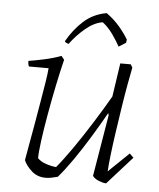

<svg xmlns="http://www.w3.org/2000/svg" viewBox="-49 -678 604 730"><g transform="rotate(5 253.0 -313.5)"><path d="M152 8Q120 8 98 -12Q76 -32 68 -52Q71 -72 78 -109Q85 -146 92.5 -190Q100 -234 107.5 -277.5Q115 -321 120.5 -356Q126 -391 127 -408H52Q48 -416 48 -429Q74 -433 108.5 -440.5Q143 -448 172 -459L183 -445Q172 -401 160.5 -345Q149 -289 139 -232.5Q129 -176 123 -131Q117 -86 117 -64Q128 -52 148 -45Q168 -38 188 -36Q214 -67 247 -114.5Q280 -162 314 -216Q348 -270 378 -322L397 -450H437L444 -438Q439 -414 431.5 -372.5Q424 -331 416.5 -282Q409 -233 402 -185Q395 -137 390.5 -97.5Q386 -58 385 -37L463 -112L478 -97L383 9Q372 9 355.5 2.5Q339 -4 331 -15L370 -249L368 -258Q342 -212 312.5 -163.5Q283 -115 253.5 -72.5Q224 -30 198 0Q187 3 175 5.5Q163 8 152 8ZM329 -636Q358 -615 379 -590.5Q400 -566 414 -542L412 -530L385 -513Q373 -535 356 -559Q339 -583 317 -600Q284 -595 251 -567Q218 -539 195 -507Q192 -507 186 -510Q180 -513 180 -516Q206 -562 242 -594.5Q278 -627 329 -636Z"/></g></svg>

Font: Labrada Lght
Style: Italic
Weight: 300
Italic angle: -7°
Designer: Mercedes Jáuregui
Foundry: Omnibus-Type Team
Version: Version 1.000; ttfautohint (v1.8.4.7-5d5b)